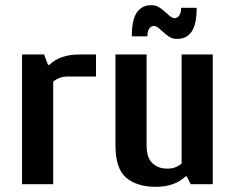

<svg xmlns="http://www.w3.org/2000/svg" viewBox="-20 -710 905 740"><path d="M65 -500H150L165 -460H170Q212 -500 285 -500H350V-415H240Q223 -415 208 -409Q193 -403 185 -395V0H65Z M425 -150V-500H545V-150Q545 -102 567.5 -81Q590 -60 625 -60Q643 -60 657.5 -66Q672 -72 680 -80V-500H800V0H715L700 -30H695Q653 10 580 10Q508 10 466.5 -25Q425 -60 425 -150ZM605 -590Q593 -601 586.5 -605.5Q580 -610 573 -610Q562 -610 555 -599.5Q548 -589 548 -570H488Q488 -634 507.5 -662Q527 -690 563 -690Q580 -690 592.5 -682.5Q605 -675 621 -660Q633 -649 639.5 -644.5Q646 -640 653 -640Q664 -640 671 -650.5Q678 -661 678 -680H738Q738 -616 718.5 -588Q699 -560 663 -560Q646 -560 633.5 -567.5Q621 -575 605 -590Z"/></svg>

Font: Cuprum
Style: Bold
Weight: 700
Designer: Jovanny Lemonad
Foundry: Jovanny Lemonad
Version: Version 2.000